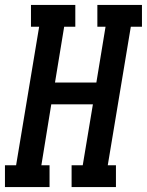

<svg xmlns="http://www.w3.org/2000/svg" viewBox="-42 -755 593 775"><path d="M-22 0V-88H23L116 -647H83V-735H262V-647H217L180 -422H347L384 -647H351V-735H531V-647H486L393 -88H426V0H247V-88H292L333 -334H165L125 -88H158V0Z"/></svg>

Font: Iosevka Slab Semibold Oblique
Style: Regular
Weight: 600
Italic angle: -9°
Monospace: yes
Designer: Belleve Invis
Foundry: Belleve Invis
Version: Version 11.1.1; ttfautohint (v1.8.3)